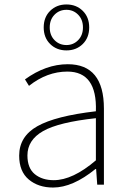

<svg xmlns="http://www.w3.org/2000/svg" viewBox="-20 -828 576 861"><path d="M218 13Q152 13 109 -23Q66 -59 66 -130Q66 -216 147.5 -262Q229 -308 410 -329Q416 -507 282 -507Q191 -507 110 -443L92 -472Q186 -540 284 -540Q446 -540 446 -341V0H416L411 -70H408Q306 13 218 13ZM221 -20Q306 -20 410 -109V-298Q243 -280 173 -240Q103 -200 103 -131Q103 -74 136 -47Q169 -20 221 -20ZM351 -630.5Q322 -602 278 -602Q234 -602 205 -630.5Q176 -659 176 -705Q176 -751 205 -779.5Q234 -808 278 -808Q322 -808 351 -779.5Q380 -751 380 -705Q380 -659 351 -630.5ZM278 -626Q309 -626 330.5 -648Q352 -670 352 -705Q352 -740 330.5 -762Q309 -784 278 -784Q246 -784 224.5 -762Q203 -740 203 -705Q203 -670 224.5 -648Q246 -626 278 -626Z"/></svg>

Font: Noto Sans Korean Thin
Style: Regular
Weight: 250
Designer: Ryoko NISHIZUKA  (kana & ideographs); Paul D. Hunt (Latin, Greek & Cyrillic); Wenlong ZHANG  (bopomofo); Sandoll Communi
Foundry: Adobe Systems Incorporated
Version: Version 1.0001;PS 1;hotconv 1.0.78;makeotf.lib2.5.61930